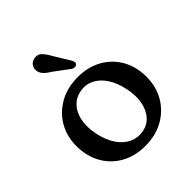

<svg xmlns="http://www.w3.org/2000/svg" viewBox="-196 -835 978 978"><g transform="rotate(-45 293.0 -346.5)"><path d="M294.5 -480.2Q368.6 -480.2 424.8 -448.7Q480.9 -417.1 512.5 -361.7Q544 -306.2 544 -233.9Q544 -163.3 511.9 -107.7Q479.7 -52.1 422.6 -20.1Q365.5 11.9 290.7 11.9Q216.8 11.9 160.6 -19.7Q104.5 -51.3 73 -107.4Q41.5 -163.5 41.5 -236.7Q41.5 -306.2 73.6 -361.3Q105.8 -416.3 162.8 -448.3Q219.8 -480.2 294.5 -480.2ZM334.7 -50.6Q373.2 -58.1 398 -86.6Q422.8 -115.1 431.3 -159.6Q439.8 -204 428.3 -258.6Q416.3 -316.8 390.3 -355.2Q364.3 -393.7 329 -410.1Q293.8 -426.6 253.6 -418.6Q214.9 -411.3 189.3 -383.2Q163.7 -355.1 155 -310.9Q146.2 -266.7 157.6 -211Q169.9 -152.2 196.4 -113.9Q222.9 -75.5 258.9 -59.3Q294.8 -43.1 334.7 -50.6ZM280.1 -646.8 332.9 -560.4Q337.2 -552.3 338.5 -544.6Q339.8 -536.9 333.7 -531Q328.6 -526 320.6 -525.9Q312.5 -525.9 305.2 -529.7L221.2 -592Q198.1 -605.9 185.2 -619.3Q172.2 -632.8 169.1 -650.7Q166 -668.7 176.4 -684.4Q186.8 -700 207.1 -703.8Q232.1 -708.3 248.4 -692Q264.6 -675.6 280.1 -646.8Z"/></g></svg>

Font: Fraunces SuperSoft 9pt
Style: Regular
Weight: 900
Version: Version 1.000;[b76b70a41]